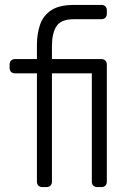

<svg xmlns="http://www.w3.org/2000/svg" viewBox="-20 -760 535 780"><path d="M152 0Q142 0 136 -6Q130 -12 130 -22V-462H41Q31 -462 25 -468Q19 -474 19 -484V-498Q19 -508 25 -514Q31 -520 41 -520H130V-577Q130 -622 142.5 -659Q155 -696 187.5 -718Q220 -740 281 -740H392Q402 -740 408 -734Q414 -728 414 -718V-704Q414 -694 408 -688Q402 -682 392 -682H281Q228 -682 209.5 -653.5Q191 -625 191 -572V-520H392Q402 -520 408 -514Q414 -508 414 -498V-22Q414 -12 408 -6Q402 0 392 0H375Q365 0 359 -6Q353 -12 353 -22V-462H191V-22Q191 -12 185 -6Q179 0 169 0Z"/></svg>

Font: Rubik Light Light
Style: Regular
Weight: 300
Version: Version 2.101